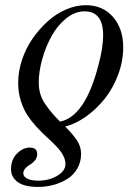

<svg xmlns="http://www.w3.org/2000/svg" viewBox="-20 -488 536 748"><path d="M233.9 4.9Q264.2 35.2 280 59.3Q295.9 83.5 295.9 110.8Q295.9 143.1 281.2 168.5Q266.6 193.8 242.4 209Q218.3 224.1 189 232.2Q159.7 240.2 127.9 240.2Q74.2 240.2 48.6 220.9Q22.9 201.7 22.9 170.9Q22.9 133.8 46.1 110.4Q69.3 86.9 96.2 86.9Q125 86.9 125 112.8Q125 126 116.5 136.5Q107.9 147 97.9 152.6Q87.9 158.2 79.3 167.2Q70.8 176.3 70.8 187Q70.8 197.8 80.8 204.6Q90.8 211.4 103.3 213.6Q115.7 215.8 129.9 215.8Q170.4 215.8 202.6 197Q234.9 178.2 234.9 150.9Q234.9 132.8 224.6 115Q214.4 97.2 198.2 80.6Q182.1 64 162.6 46.4Q143.1 28.8 123.3 7.3Q103.5 -14.2 87.4 -38.3Q71.3 -62.5 61 -95.2Q50.8 -127.9 50.8 -165Q50.8 -209.5 65.7 -254.6Q80.6 -299.8 106.7 -337.4Q132.8 -375 165.8 -404.8Q198.7 -434.6 237.5 -451.2Q276.4 -467.8 314 -467.8Q380.4 -467.8 420.2 -422.1Q460 -376.5 460 -303.2Q460 -250 440.4 -197.5Q420.9 -145 388.9 -104.5Q356.9 -64 316.2 -34.7Q275.4 -5.4 233.9 4.9ZM213.9 -14.2Q310.5 -33.7 361.8 -228Q381.8 -299.3 381.8 -351.1Q381.8 -443.8 309.1 -443.8Q272 -443.8 237.8 -416.3Q203.6 -388.7 180.7 -346.9Q157.7 -305.2 144.3 -256.8Q130.9 -208.5 130.9 -166Q130.9 -122.6 152.6 -88.1Q174.3 -53.7 213.9 -14.2Z"/></svg>

Font: Flanker Steampunk
Style: Italic
Weight: 400
Italic angle: -12°
Designer: Alexey Kryukov, Leonardo Di Lena
Foundry: Alexey Kryukov, Leonardo Di Lena
Version: 1.210